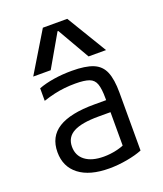

<svg xmlns="http://www.w3.org/2000/svg" viewBox="-146 -886 842 991"><g transform="rotate(-20 275.0 -390.0)"><path d="M283 10Q176 10 117.5 -35Q59 -80 59 -160Q59 -245 124.5 -286Q190 -327 322 -327H423V-261H321Q228 -261 183.5 -237Q139 -213 139 -161Q139 -112 175.5 -84.5Q212 -57 277 -57Q312 -57 347 -65Q382 -73 405 -86L387 -42V-338Q387 -389 377.5 -416Q368 -443 342 -452.5Q316 -462 266 -462Q236 -462 207.5 -459Q179 -456 150 -449.5Q121 -443 88 -432V-501Q125 -515 172 -522.5Q219 -530 272 -530Q346 -530 388 -513Q430 -496 447.5 -454.5Q465 -413 465 -340V-22Q431 -8 381 1Q331 10 283 10ZM75 -570 208 -790H342L475 -570H379L277 -747H273L171 -570Z"/></g></svg>

Font: M PLUS Code Latin SemiExpanded
Style: Regular
Weight: 400
Width: 6
Designer: Coji Morishita
Foundry: UNDERFOREST DESIGN
Version: Version 1.002; ttfautohint (v1.8.3)